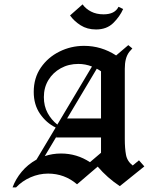

<svg xmlns="http://www.w3.org/2000/svg" viewBox="-20 -839 679 868"><path d="M414.2 -705.8Q374.2 -705.8 344.6 -724.6Q315 -743.3 296.7 -769.2L353.3 -819.2Q367.5 -799.2 391.7 -786.7Q415.8 -774.2 448.3 -774.2Q499.2 -774.2 515.8 -808.3L536.7 -798.3Q521.7 -764.2 492.1 -735Q462.5 -705.8 414.2 -705.8ZM36.7 8.3Q50.8 -30 78.3 -62.9Q105.8 -95.8 145 -117.5L231.7 -262.5Q189.2 -283.3 160.8 -324.6Q132.5 -365.8 132.5 -423.3Q132.5 -486.7 164.6 -533.3Q196.7 -580 248.8 -605.8Q300.8 -631.7 360 -631.7Q438.3 -631.7 505 -588.3L560 -635L578.3 -620L564.2 -604.2Q553.3 -589.2 548.8 -570.8Q544.2 -552.5 544.2 -528.3V-210Q544.2 -168.3 549.6 -139.2Q555 -110 580 -90.8L608.3 -114.2L632.5 -86.7L521.7 2.5Q465 -35 421.7 -85.8L328.3 -5.8Q271.7 -54.2 197.5 -54.2Q156.7 -54.2 118.3 -37.5Q80 -20.8 52.5 8.3ZM178.3 -400Q178.3 -359.2 195.4 -327.9Q212.5 -296.7 239.2 -275.8L395.8 -538.3Q365.8 -550 334.2 -550Q290 -550 254.6 -530.4Q219.2 -510.8 198.8 -477.1Q178.3 -443.3 178.3 -400ZM283.3 -303.3H436.7V-516.7Q427.5 -523.3 417.5 -528.3ZM233.3 -217.5 238.3 -226.7 182.5 -133.3Q217.5 -145 255.8 -145Q327.5 -145 386.7 -105.8L436.7 -148.3V-217.5Z"/></svg>

Font: Manufacturing Consent
Style: Regular
Weight: 400
Version: Version 3.000; ttfautohint (v1.8.4.7-5d5b)